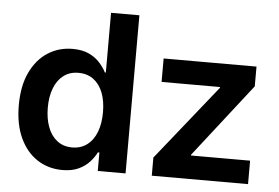

<svg xmlns="http://www.w3.org/2000/svg" viewBox="-52 -799 1278 880"><g transform="rotate(5 587.5 -359.5)"><path d="M264.2 9.8Q199.7 9.8 148.9 -23.2Q98.1 -56.2 69.1 -118.7Q40 -181.2 40 -269Q40 -358.4 69.8 -420.7Q99.6 -482.9 150.1 -515.1Q200.7 -547.4 263.7 -547.4Q309.1 -547.4 339.6 -532.7Q370.1 -518.1 389.6 -496.1Q409.2 -474.1 419.9 -452.6H424.3V-727.5H554.7V0H426.8V-85H419.9Q409.2 -63 389.4 -41Q369.6 -19 339.1 -4.6Q308.6 9.8 264.2 9.8ZM299.8 -97.2Q340.3 -97.2 368.9 -118.9Q397.5 -140.6 412.4 -179.4Q427.2 -218.3 427.2 -269.5Q427.2 -321.8 412.4 -359.9Q397.5 -397.9 369.1 -419.2Q340.8 -440.4 299.8 -440.4Q259.3 -440.4 231 -418.7Q202.6 -397 188 -358.6Q173.3 -320.3 173.3 -269.5Q173.3 -219.2 188 -180.2Q202.6 -141.1 231.2 -119.1Q259.8 -97.2 299.8 -97.2ZM675.3 0V-83.5L951.2 -428.2V-432.1H682.6V-540H1109.9V-449.2L846.2 -111.3V-107.9H1118.2V0Z"/></g></svg>

Font: V-Inter
Style: SemiBold-600
Weight: 600
Designer: Rasmus Andersson
Foundry: rsms
Version: Version 4.000;git-4146feb